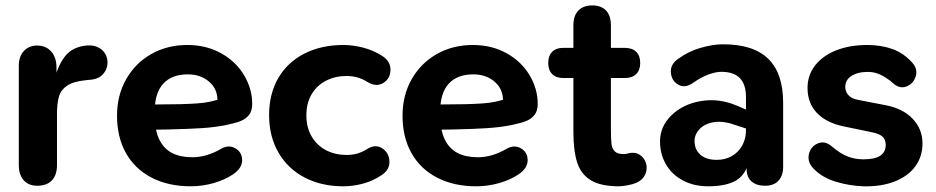

<svg xmlns="http://www.w3.org/2000/svg" viewBox="-20 -663 3383 694"><path d="M48 -65.8V-425.4Q48 -459.1 66.5 -478.8Q85 -498.4 113.4 -498.4Q146.5 -498.4 165.3 -476.6Q184.2 -454.8 184.2 -418.9V-363H173.4Q187.5 -424 215.1 -459.5Q242.6 -494.9 296.8 -498.8Q325.3 -500.4 345.2 -485.4Q365.1 -470.3 368.3 -444.1Q370.7 -418.6 355.3 -398.5Q340 -378.3 310.1 -375.1L290.1 -373.1Q245.4 -368.5 223.1 -353.7Q200.8 -339 193.4 -315Q186 -291 186 -250.1V-65.8Q186 -30.5 167.6 -11.1Q149.3 8.4 114.4 8.4Q83.3 8.4 65.6 -11.5Q48 -31.3 48 -65.8Z M403 -244.8Q403 -318.8 436.2 -377Q469.4 -435.2 527.1 -467.8Q584.9 -500.4 656.9 -500.4Q725.7 -500.4 779.4 -470.4Q833 -440.4 862.3 -391Q891.6 -341.7 891.6 -287.5Q891.6 -262.8 880.7 -248.4Q869.7 -234 852.1 -226.5Q834.5 -219 805.8 -213L791.8 -210Q754.4 -202.8 709.2 -199.8Q664 -196.8 586.8 -195Q554.5 -194.8 518.7 -194L522.2 -285.5H552.9Q639.9 -285.5 692.3 -289.2Q744.7 -292.8 782.5 -308.4L765.9 -295.2Q768.1 -338.7 737.2 -366.5Q706.2 -394.2 658.9 -394.2Q600.9 -394.2 570 -360.5Q539.2 -326.8 539.2 -260.6V-247.3Q539.2 -192.4 555.9 -158.5Q572.7 -124.6 602.7 -109.6Q632.6 -94.6 675.2 -94.6Q700.6 -94.6 726.3 -102Q751.9 -109.4 777.9 -124.4Q805.9 -141.1 830.5 -127.1Q855 -113.1 855.2 -84.2Q855.4 -55.3 822.9 -33.2Q793.3 -13 752.9 -1.4Q712.4 10.2 670.7 10.4Q588.9 10.6 528.2 -20.8Q467.5 -52.2 435.2 -109.7Q403 -167.2 403 -244.8Z M952.7 -247Q952.7 -324.4 986.4 -381.7Q1020 -439 1081.1 -469.7Q1142.2 -500.4 1221.1 -500.4Q1255.8 -500.4 1292.8 -490.8Q1329.8 -481.1 1360.2 -461.7Q1391.5 -442.5 1391.4 -410.8Q1391.3 -379.2 1365.9 -363.3Q1340.4 -347.4 1308.1 -366.7Q1274.4 -388.4 1232.9 -388.4Q1192.6 -388.4 1159.1 -371.6Q1125.7 -354.8 1106.5 -322.6Q1087.4 -290.3 1087.4 -246.2Q1087.4 -201.9 1106.7 -169.3Q1126.1 -136.8 1159 -119.8Q1192 -102.9 1232.9 -102.9Q1253.4 -102.9 1271.6 -108Q1289.8 -113.2 1311.7 -127Q1339.7 -142.4 1363.2 -125.8Q1386.8 -109.3 1387.6 -79.2Q1388.5 -49.1 1359.6 -30.1Q1327.8 -8.7 1291.8 0.8Q1255.8 10.4 1221.1 10.4Q1142.2 10.4 1081.5 -21.1Q1020.8 -52.6 986.8 -111.1Q952.7 -169.6 952.7 -247Z M1435 -244.8Q1435 -318.8 1468.2 -377Q1501.4 -435.2 1559.1 -467.8Q1616.9 -500.4 1688.9 -500.4Q1757.7 -500.4 1811.4 -470.4Q1865 -440.4 1894.3 -391Q1923.6 -341.7 1923.6 -287.5Q1923.6 -262.8 1912.7 -248.4Q1901.7 -234 1884.1 -226.5Q1866.5 -219 1837.8 -213L1823.8 -210Q1786.4 -202.8 1741.2 -199.8Q1696 -196.8 1618.8 -195Q1586.5 -194.8 1550.7 -194L1554.2 -285.5H1584.9Q1671.9 -285.5 1724.3 -289.2Q1776.7 -292.8 1814.5 -308.4L1797.9 -295.2Q1800.1 -338.7 1769.2 -366.5Q1738.2 -394.2 1690.9 -394.2Q1632.9 -394.2 1602 -360.5Q1571.2 -326.8 1571.2 -260.6V-247.3Q1571.2 -192.4 1587.9 -158.5Q1604.7 -124.6 1634.7 -109.6Q1664.6 -94.6 1707.2 -94.6Q1732.6 -94.6 1758.3 -102Q1783.9 -109.4 1809.9 -124.4Q1837.9 -141.1 1862.5 -127.1Q1887 -113.1 1887.2 -84.2Q1887.4 -55.3 1854.9 -33.2Q1825.3 -13 1784.9 -1.4Q1744.4 10.2 1702.7 10.4Q1620.9 10.6 1560.2 -20.8Q1499.5 -52.2 1467.2 -109.7Q1435 -167.2 1435 -244.8Z M2052.6 -187.1V-381H2015.3Q1990 -381 1975.8 -395.4Q1961.6 -409.8 1961.6 -435.5Q1961.6 -461.2 1975.8 -475.6Q1990 -490 2015.3 -490H2052.6V-571.8Q2052.6 -606.1 2070.5 -624.8Q2088.3 -643.4 2120.8 -643.4Q2153.3 -643.4 2170.8 -624.8Q2188.2 -606.1 2188.2 -571.8V-490H2238.3Q2265.2 -490 2279.6 -475.7Q2294.1 -461.4 2294.1 -435.5Q2294.1 -409.6 2279.6 -395.3Q2265.2 -381 2238.3 -381H2188.2V-195.6Q2188.2 -158.4 2190.4 -141.6Q2192.6 -124.7 2202.9 -115.2Q2213.2 -105.7 2235.5 -106.1Q2245.5 -106.3 2251.3 -108.9Q2258.9 -110.7 2266.3 -110.7Q2284.1 -111.5 2298.6 -98.8Q2313.2 -86 2316.8 -65.4Q2319.6 -45.1 2309.7 -27.8Q2299.9 -10.4 2279.1 -1.8Q2266.9 3.4 2247.7 6.9Q2228.6 10.4 2217.6 10.4Q2152.1 10.4 2116.2 -11.1Q2080.3 -32.6 2066.4 -75.2Q2052.6 -117.9 2052.6 -187.1Z M2365.7 -151.6Q2365.7 -206.4 2407.7 -246.9Q2449.7 -287.4 2514.8 -297.9Q2579.9 -308.4 2643.7 -281L2692.2 -260.1V-193.3L2641.2 -210Q2596.1 -226.7 2561.9 -221.6Q2527.7 -216.5 2509.1 -196.9Q2490.5 -177.4 2490.5 -153.3Q2490.5 -122.3 2511.6 -103.8Q2532.7 -85.2 2571 -85.2Q2600.5 -85.2 2624.6 -98.5Q2648.6 -111.8 2662.5 -136.5Q2676.4 -161.3 2676.4 -192.4V-312Q2676.4 -357.9 2654.3 -380.7Q2632.3 -403.4 2587.1 -403.4Q2567.7 -403.4 2541.3 -394Q2514.9 -384.5 2484.3 -362.9Q2455.5 -342.9 2431.3 -357.2Q2407 -371.6 2404.9 -401.1Q2402.8 -430.7 2431.3 -450.3Q2468.1 -477.3 2512 -489.9Q2555.9 -502.6 2590.3 -502.8Q2701.2 -503.8 2756 -451.3Q2810.7 -398.8 2810.7 -291.9V-59.4Q2810.7 -28.1 2793.9 -9.9Q2777.1 8.4 2745.4 8.4Q2714.3 8.4 2696.4 -7.3Q2678.6 -23 2678.6 -53.3V-84.6L2686 -80.3Q2676 -31 2639.9 -10.3Q2603.8 10.4 2540.3 10.4Q2487.6 10.4 2447.7 -11.1Q2407.8 -32.6 2386.7 -69.7Q2365.7 -106.8 2365.7 -151.6Z M2922.8 -51.3Q2897.7 -75.4 2903.6 -104.3Q2909.5 -133.1 2935.2 -144.3Q2960.8 -155.4 2984.9 -135.2Q3018.3 -107 3044.6 -97.1Q3070.9 -87.1 3100.5 -87.1Q3143.2 -87.1 3162.3 -100.6Q3181.5 -114.1 3181.5 -139Q3181.5 -158.6 3170 -169.1Q3158.5 -179.7 3131.2 -185.1L3029.2 -206.2Q2966.4 -219.4 2932.6 -255Q2898.9 -290.6 2898.9 -345Q2898.9 -391.6 2926.6 -426.9Q2954.4 -462.2 3003.2 -481.3Q3052 -500.4 3114.7 -500.4Q3164.8 -500.4 3205.7 -485.8Q3246.6 -471.1 3277.6 -436.3Q3298.1 -413.6 3290 -387.1Q3281.9 -360.5 3256.9 -350.7Q3232 -340.8 3208.6 -361.8Q3196.8 -373 3187.1 -378.4Q3168.7 -391.4 3151.7 -397.3Q3134.7 -403.1 3117.5 -403.1Q3079.6 -403.1 3057.5 -388.4Q3035.3 -373.7 3035.3 -348.8Q3035.3 -332.2 3046.3 -319.5Q3057.3 -306.7 3081.2 -302.1L3182.4 -282.5Q3245 -270.1 3279.7 -232.8Q3314.4 -195.5 3314.4 -144.9Q3314.4 -96.6 3288 -61.1Q3261.6 -25.6 3213.2 -6.8Q3164.8 12 3101.1 10.4Q3051.8 8.8 3003 -5.6Q2954.2 -20 2922.8 -51.3Z"/></svg>

Font: SN Pro Thin
Style: Regular
Weight: 200
Designer: Tobias Whetton
Foundry: Supernotes
Version: Version 1.003;Glyphs 3.3 (3324)